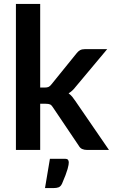

<svg xmlns="http://www.w3.org/2000/svg" viewBox="-20 -763 574 977"><path d="M184.5 -743V-317.5H207.5Q220 -317.5 227.2 -320.8Q234.5 -324 242 -334L369.5 -491.5Q377.5 -502 387.2 -507.5Q397 -513 412.5 -513H525.5L366 -322.5Q349 -300 329 -288Q339.5 -280.5 347.8 -270.5Q356 -260.5 363.5 -249L534.5 0H423Q408.5 0 398 -4.8Q387.5 -9.5 380.5 -22L249.5 -216.5Q242.5 -228 235 -231.5Q227.5 -235 212.5 -235H184.5V0H61V-743ZM309.5 45Q323.5 45 326.8 51.2Q330 57.5 330 63.5Q330 68 328.8 76Q327.5 84 324 96.8Q320.5 109.5 313.5 128Q306.5 146.5 295.5 172Q288.5 186 278.5 190Q268.5 194 252.5 194H209L234 45Z"/></svg>

Font: LatoLatin
Style: Bold
Weight: 700
Designer: Lukasz Dziedzic with Adam Twardoch and Botio Nikoltchev
Foundry: tyPoland Lukasz Dziedzic
Version: Version 2.015; 2015-08-06; http://www.latofonts.com/